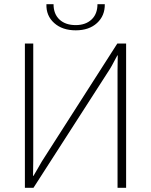

<svg xmlns="http://www.w3.org/2000/svg" viewBox="-20 -898 721 918"><path d="M446 -878H481Q482 -823 444 -788Q406 -753 342 -753Q278 -753 239 -788Q200 -823 202 -878H236Q236 -831 264.5 -804.5Q293 -778 342 -778Q389 -778 417.5 -804.5Q446 -831 446 -878ZM583 0H542V-562Q542 -609 543 -633H541Q540 -632 526.5 -606Q513 -580 506 -569L140 0H99V-690H139V-131Q139 -82 138 -57H140Q145 -65 159 -89.5Q173 -114 180 -126L541 -690H583Z"/></svg>

Font: Exo 2.0 Extra Light
Style: Regular
Weight: 250
Designer: Natanael Gama
Version: Version 1.001;PS 001.001;hotconv 1.0.70;makeotf.lib2.5.58329